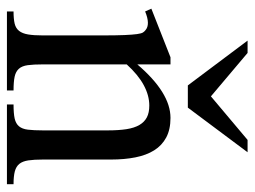

<svg xmlns="http://www.w3.org/2000/svg" viewBox="-108 -608 717 540"><g transform="rotate(90 250.0 -338.5)"><path d="M274.4 0V-18.6Q299.3 -18.6 313.7 -21.7Q328.1 -24.9 335.7 -33.9Q343.3 -43 345.2 -59.1Q347.2 -75.2 347.2 -101.1V-283.7Q347.2 -314 343.8 -336.2Q340.3 -358.4 332 -372.6Q323.7 -386.7 310.5 -393.6Q297.4 -400.4 277.3 -400.4Q249 -400.4 220 -384.8Q190.9 -369.1 161.6 -336.9V-101.1Q161.6 -74.7 163.8 -58.6Q166 -42.5 173.8 -33.7Q181.6 -24.9 196 -21.7Q210.4 -18.6 234.9 -18.6V0H12.7V-18.6Q33.7 -18.6 46.9 -21.7Q60.1 -24.9 67.4 -34.2Q74.7 -43.5 77.4 -59.6Q80.1 -75.7 80.1 -101.1V-267.6Q80.1 -307.6 79.1 -330.6Q78.1 -353.5 76.4 -365.7Q74.7 -377.9 72 -382.3Q69.3 -386.7 65.4 -389.6Q49.3 -403.8 12.7 -388.7L4.9 -406.2L141.6 -460H161.6V-366.7Q241.2 -460 312 -460Q344.7 -460 367.2 -448Q389.6 -436 403.3 -414.1Q417 -392.1 423.1 -361.3Q429.2 -330.6 429.2 -293V-101.1Q429.2 -76.2 431.6 -60.1Q434.1 -43.9 441.4 -34.9Q448.7 -25.9 462.4 -22.2Q476.1 -18.6 498.5 -18.6V0ZM283.2 -508.8H220.7L94.7 -676.8H129.4L251.5 -573.7L374 -676.8H408.7Z"/></g></svg>

Font: Doulos SIL Viet
Style: Regular
Weight: 400
Designer: Walt Agee, Victor Gaultney, Peter Martin, Debbi Hosken, Becca Hirsbrunner
Foundry: SIL International
Version: Version 5.000